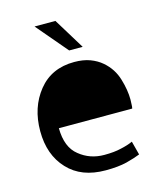

<svg xmlns="http://www.w3.org/2000/svg" viewBox="-107 -770 715 859"><g transform="rotate(-15 250.5 -341.0)"><path d="M461.9 -225.6H122.1C122.7 -166.3 139.6 -123.7 172.9 -97.7C205.4 -71 243.8 -57.6 288.1 -57.6C319.3 -57.6 345.4 -60.2 366.2 -65.4C387.7 -70 406.2 -75.8 421.9 -83L438.5 -19.5C422.9 -13 401.4 -6.2 374 1C347.3 7.5 314.8 10.7 276.4 10.7C201.5 10.7 143.2 -11.7 101.6 -56.6C59.2 -101.6 38.1 -160.8 38.1 -234.4C38.1 -307.3 58.3 -368.8 98.6 -418.9C139 -469.1 194.3 -494.1 264.6 -494.1C292.6 -494.1 317.1 -490.2 337.9 -482.4C358.7 -474.6 376.6 -464.2 391.6 -451.2C419.6 -427.1 438.8 -397.5 449.2 -362.3C459.6 -327.8 464.8 -295.9 464.8 -266.6C464.8 -258.1 464.5 -250.3 463.9 -243.2C463.9 -236.7 463.2 -230.8 461.9 -225.6ZM134.8 -693.4H231.4L319.3 -549.8H256.8Z"/></g></svg>

Font: ImmaginiFont
Style: Regular
Weight: 400
Version: Version 1.0